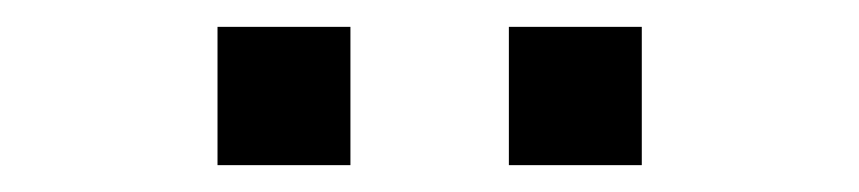

<svg xmlns="http://www.w3.org/2000/svg" viewBox="-20 -753 640 143"><path d="M142 -733H241V-630H142ZM359 -733H458V-630H359Z"/></svg>

Font: Tiny ExtraLight
Style: Regular
Weight: 200
Monospace: yes
Designer: Philipp Nurullin, Konstantin Bulenkov
Foundry: JetBrains
Version: Version 2.251; ttfautohint (v1.8.4.7-5d5b)